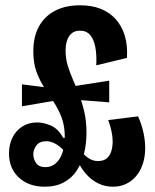

<svg xmlns="http://www.w3.org/2000/svg" viewBox="-20 -692 585 726"><path d="M149 14Q89 14 51.5 -20.5Q14 -55 14 -112Q14 -146 27.5 -172.5Q41 -199 65 -214Q89 -229 120 -229Q145 -229 172 -217.5Q199 -206 219 -171H230L229 -114Q212 -135 193 -146.5Q174 -158 155 -158Q130 -158 118 -142.5Q106 -127 106 -108Q106 -91 116.5 -75.5Q127 -60 152 -60Q175 -60 191.5 -75Q208 -90 216.5 -116Q225 -142 225 -173Q225 -216 213 -247.5Q201 -279 183.5 -305.5Q166 -332 148.5 -359Q131 -386 118.5 -419Q106 -452 106 -497Q106 -554 127.5 -592.5Q149 -631 188.5 -651.5Q228 -672 283 -672Q327 -672 361 -658.5Q395 -645 418 -619Q441 -593 452 -556.5Q463 -520 460 -473L344 -445Q346 -484 340.5 -513.5Q335 -543 321 -559.5Q307 -576 282 -576Q256 -576 242 -556Q228 -536 228 -501Q228 -471 236 -444.5Q244 -418 256 -390.5Q268 -363 279.5 -333Q291 -303 299 -268Q307 -233 307 -190Q307 -149 298 -112.5Q289 -76 270.5 -47.5Q252 -19 221.5 -2.5Q191 14 149 14ZM63 -290V-373L199 -356L203 -314ZM407 14Q377 14 351.5 1.5Q326 -11 306 -33.5Q286 -56 272 -86L254 -88L275 -134Q285 -122 293.5 -112.5Q302 -103 311 -96.5Q320 -90 329.5 -86.5Q339 -83 350 -83Q372 -83 384 -93.5Q396 -104 401 -121Q406 -138 406 -157Q406 -171 403.5 -185.5Q401 -200 397 -214Q393 -228 389 -238L502 -252Q515 -224 522 -192.5Q529 -161 529 -132Q529 -101 520.5 -74Q512 -47 496 -27.5Q480 -8 457.5 3Q435 14 407 14ZM252 -316 246 -364 393 -387V-305Z"/></svg>

Font: Bricolage Grotesque 36pt Condensed SemiBold
Style: Regular
Weight: 600
Width: 3
Designer: Mathieu Triay
Foundry: Atelier Triay
Version: Version 1.001;gftools[0.9.33.dev8+g029e19f]